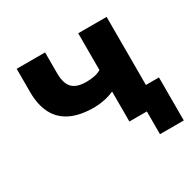

<svg xmlns="http://www.w3.org/2000/svg" viewBox="-139 -657 963 943"><g transform="rotate(-30 342.5 -186.0)"><path d="M512 129V0H415V-115H647V129ZM413 0V-170Q386 -158 356 -152Q326 -146 299 -146Q219 -146 166.5 -171.5Q114 -197 88.5 -247Q63 -297 63 -369V-501H224V-382Q224 -348 233.5 -323.5Q243 -299 266 -286.5Q289 -274 330 -274Q353 -274 375 -278.5Q397 -283 412 -293V-501H573V0Z"/></g></svg>

Font: Nunito Sans 8pt ExtraBold
Style: Regular
Weight: 800
Version: Version 3.101;gftools[0.9.27]